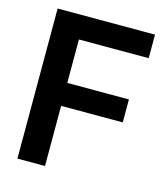

<svg xmlns="http://www.w3.org/2000/svg" viewBox="-109 -813 784 899"><g transform="rotate(15 283.0 -364.0)"><path d="M59.1 0V-727.5H531.2V-613.3H192.9V-402.8H491.7V-291.5H192.9V0Z"/></g></svg>

Font: Inter Display Semi Bold
Style: Regular
Weight: 600
Designer: Rasmus Andersson
Foundry: rsms
Version: Version 4.000;git-37864ae